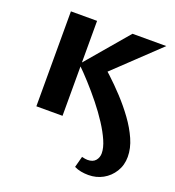

<svg xmlns="http://www.w3.org/2000/svg" viewBox="-116 -513 728 800"><g transform="rotate(20 248.0 -113.0)"><path d="M364 195Q347 195 331 192Q315 189 301 182L314 133Q330 137 339 137Q363 137 374.5 123.5Q386 110 386 91Q386 67 372.5 36Q359 5 336 -30.5Q313 -66 284.5 -101.5Q256 -137 226.5 -169.5Q197 -202 171 -227L336 -421H486L250 -197V-274Q273 -255 304.5 -226Q336 -197 369 -161.5Q402 -126 430 -87.5Q458 -49 475.5 -9.5Q493 30 493 68Q493 105 475 134Q457 163 428 179Q399 195 364 195ZM63 0V-421H179V0Z"/></g></svg>

Font: Ysabeau
Style: Bold
Weight: 700
Designer: Christian Thalmann (Catharsis Fonts)
Version: Version 2.000;gftools[0.9.27.dev2+g8671c4b]